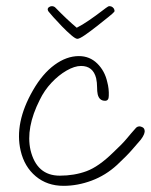

<svg xmlns="http://www.w3.org/2000/svg" viewBox="-20 -589 490 623"><path d="M336 -569Q341 -569 345.5 -565.5Q350 -562 351 -557Q353 -552 349 -549Q348 -547 332 -534Q316 -521 295 -504.5Q274 -488 256 -475.5Q238 -463 231 -463Q225 -463 211 -475Q197 -487 181 -503.5Q165 -520 153 -533.5Q141 -547 138 -551Q136 -553 135 -557Q134 -562 138.5 -565.5Q143 -569 148 -569Q156 -569 161 -563Q198 -525 229 -499Q247 -508 269.5 -523.5Q292 -539 309.5 -552.5Q327 -566 331 -568Q333 -569 336 -569ZM186 14Q133 14 96 -17Q59 -48 47 -100Q26 -190 87 -296Q118 -350 157 -378.5Q196 -407 236 -407Q271 -407 295.5 -383Q320 -359 328 -323Q334 -301 333 -278Q333 -262 321 -262Q302 -262 297 -283Q295 -292 295 -306.5Q295 -321 292 -335Q282 -375 243 -375Q222 -375 196 -360Q170 -345 147 -320.5Q124 -296 109 -265Q63 -174 79 -102Q99 -19 174 -19Q221 -19 260.5 -33.5Q300 -48 347 -94Q377 -122 391 -139Q405 -156 422 -175Q427 -179 432 -179Q437 -179 442.5 -176Q448 -173 449 -167Q452 -156 437 -136Q423 -120 408 -102.5Q393 -85 360 -54Q323 -20 277.5 -3Q232 14 186 14Z"/></svg>

Font: Oooh Baby
Style: Normal
Weight: 400
Designer: Robert E. Leuschke
Foundry: Robert E. Leuschke
Version: Version 1.011; ttfautohint (v1.8.3)